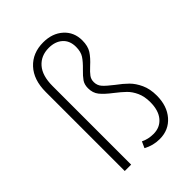

<svg xmlns="http://www.w3.org/2000/svg" viewBox="-218 -844 957 957"><g transform="rotate(-45 261.0 -365.0)"><path d="M409 -610Q409 -570 393 -545Q377 -520 346 -492Q323 -471 312.5 -456.5Q302 -442 302 -423Q302 -399 317 -382Q332 -365 367 -338Q401 -313 423 -291Q445 -269 461 -234.5Q477 -200 477 -153Q477 -80 437.5 -34.5Q398 11 334 11Q288 11 248 -11L263 -44Q293 -29 330 -29Q376 -29 403.5 -61.5Q431 -94 431 -153Q431 -193 417.5 -222.5Q404 -252 384.5 -271Q365 -290 334 -314Q296 -343 278 -365.5Q260 -388 260 -421Q260 -447 272 -464.5Q284 -482 308 -505Q336 -532 350 -553.5Q364 -575 364 -609Q364 -653 336.5 -677.5Q309 -702 264 -702Q209 -702 176 -664.5Q143 -627 143 -554V0H98V-557Q98 -643 143.5 -692Q189 -741 264 -741Q328 -741 368.5 -704.5Q409 -668 409 -610Z"/></g></svg>

Font: Fira Sans Condensed ExtraLight
Style: Regular
Weight: 275
Width: 3
Designer: Carrois Corporate & Edenspiekermann AG
Foundry: Carrois Corporate GbR & Edenspiekermann AG
Version: Version 4.203